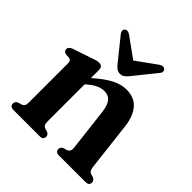

<svg xmlns="http://www.w3.org/2000/svg" viewBox="-181 -814 952 952"><g transform="rotate(45 294.5 -338.5)"><path d="M214.5 -439.5V-383.5Q265 -428.5 304.2 -448.5Q343.5 -468.5 379.5 -468.5Q435.5 -468.5 465.8 -433Q496 -397.5 503.5 -334.5L533 -82Q536 -53 551 -48L568.5 -43Q585 -35 585 -21Q585 0 560 0H373Q349 0 349 -21.5Q349 -34.5 363.5 -41.5L382.5 -46.5Q391.5 -50 396.2 -57.5Q401 -65 399.5 -81L373 -306Q368 -346 352.5 -365.8Q337 -385.5 306 -385.5Q266 -385.5 219 -343.5L214.5 -339.5V-81Q214.5 -64.5 218.5 -57.2Q222.5 -50 231 -46.5L249.5 -41.5Q263.5 -34.5 263.5 -21.5Q263.5 0 240 0H55Q30 0 30 -21Q30 -35.5 46.5 -43L65.5 -48Q74 -51 78.2 -58Q82.5 -65 82.5 -81V-352.5Q82.5 -365.5 78.8 -370.8Q75 -376 67 -378L41.5 -379.5Q26 -385 26 -399Q26 -414 48 -422.5L145.5 -455.5Q161 -461 170.8 -463.8Q180.5 -466.5 189.5 -466.5Q214.5 -466.5 214.5 -439.5ZM344 -526.5Q334 -514 324.5 -507Q315 -500 301.5 -500Q288 -500 278.2 -507Q268.5 -514 258.5 -526.5L165 -642.5Q157.5 -652 157.8 -660Q158 -668 163 -672Q176.5 -683.5 196 -669.5L301.5 -593.5L407 -669.5Q426.5 -683.5 440 -672Q445 -668 445.2 -659.8Q445.5 -651.5 437.5 -642.5Z"/></g></svg>

Font: Fraunces 72pt Soft SemiBold
Style: Regular
Weight: 600
Version: Version 1.000;[b76b70a41]